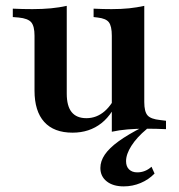

<svg xmlns="http://www.w3.org/2000/svg" viewBox="-20 -446 617 663"><path d="M210.5 -416.1V-208.1H99.2V-322.6Q99.2 -355.6 87.9 -369Q76.6 -382.3 44.4 -385.5L24.2 -387.1V-416.1Q42.7 -415.3 58.1 -414.9Q73.4 -414.5 91.9 -414.5Q126.6 -414.5 156 -417.3Q185.5 -420.2 210.5 -425.8ZM210.5 -208.1V-122.6Q210.5 -79.8 227.4 -58.9Q244.4 -37.9 278.2 -37.9Q313.7 -37.9 341.5 -62.1Q369.4 -86.3 390.3 -136.3L396.8 -123.4Q371.8 -53.2 330.2 -20.6Q288.7 12.1 230.6 12.1Q166.1 12.1 132.7 -25Q99.2 -62.1 99.2 -133.1V-208.1ZM366.1 0V-208.1H478.2V-93.5Q478.2 -60.5 489.5 -47.6Q500.8 -34.7 533.1 -31.5L553.2 -29V0Q534.7 -0.8 519.4 -1.2Q504 -1.6 485.5 -1.6Q450 -1.6 421 0.8Q391.9 3.2 366.1 8.9ZM478.2 -416.1V-208.1H366.1V-322.6Q366.1 -355.6 356 -369Q346 -382.3 316.9 -385.5L303.2 -387.1V-416.1Q321 -415.3 335.1 -414.9Q349.2 -414.5 365.3 -414.5Q398.4 -414.5 425.8 -417.3Q453.2 -420.2 478.2 -425.8ZM407.3 197.6Q370.2 197.6 348.4 180.2Q326.6 162.9 326.6 133.9Q326.6 110.5 341.9 87.9Q357.3 65.3 389.5 41.9Q421.8 18.5 472.6 -7.3H492.7Q491.9 -4.8 489.9 -3.6Q487.9 -2.4 486.3 0Q452.4 28.2 433.9 57.3Q415.3 86.3 415.3 110.5Q415.3 129 425.8 139.1Q436.3 149.2 454 149.2Q481.5 149.2 503.2 129.8L513.7 153.2Q493.5 174.2 465.7 185.9Q437.9 197.6 407.3 197.6Z"/></svg>

Font: Playfair 5pt SemiExpanded Light
Style: Bold
Weight: 700
Version: Version 2.203